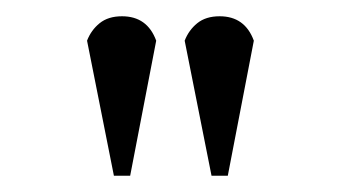

<svg xmlns="http://www.w3.org/2000/svg" viewBox="-20 -720 420 236"><path d="M207 -670Q212 -683 222.5 -691.5Q233 -700 250 -700Q281 -700 292 -670L260 -504H240ZM87 -670Q92 -683 102.5 -691.5Q113 -700 130 -700Q161 -700 172 -670L140 -504H120Z"/></svg>

Font: PTSerif
Style: Regular
Weight: 400
Designer: A.Korolkova, O.Umpeleva, V.Yefimov
Foundry: ParaType Ltd
Version: Version 1.000W OFL; ttfautohint (v1.2) -l 8 -r 50 -G 200 -x 